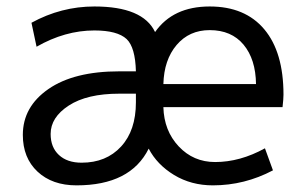

<svg xmlns="http://www.w3.org/2000/svg" viewBox="-20 -555 930 587"><path d="M134.8 -145.5Q134.8 -104.5 160.2 -81.1Q185.5 -57.6 229.5 -57.6Q304.7 -57.6 350.1 -106.9Q395.5 -156.2 395.5 -242.2V-268.6H344.7Q246.1 -268.6 190.4 -232.4Q134.8 -196.3 134.8 -145.5ZM479.5 -227.5Q481.4 -155.3 526.4 -107.4Q571.3 -59.6 637.7 -59.6Q713.9 -59.6 790 -101.6L814.5 -34.2Q727.5 11.7 630.9 11.7Q564.5 11.7 512.2 -20Q460 -51.8 434.6 -100.6Q378.9 11.7 213.9 11.7Q139.6 11.7 94.7 -30.3Q49.8 -72.3 49.8 -142.6Q49.8 -228.5 127.9 -282.7Q206.1 -336.9 344.7 -336.9H395.5Q393.6 -410.2 367.2 -435.5Q338.9 -461.9 268.6 -461.9Q178.7 -461.9 91.8 -412.1L76.2 -485.4Q167 -535.2 268.6 -535.2Q417 -535.2 454.1 -457Q508.8 -535.2 621.1 -535.2Q729.5 -535.2 788.1 -465.3Q846.7 -395.5 846.7 -265.6Q846.7 -252.9 843.8 -227.5ZM479.5 -297.9H762.7Q761.7 -374 724.6 -418.5Q687.5 -462.9 621.1 -462.9Q558.6 -462.9 520 -417.5Q481.4 -372.1 479.5 -297.9Z"/></svg>

Font: Gen Shin Gothic Regular
Style: Regular
Weight: 400
Designer: [Source Han Sans]
Ryoko NISHIZUKA  (kana & ideographs); Paul D. Hunt (Latin, Greek & Cyrillic); Wenlong ZHANG  (bopomofo
Version: Version 1.002.20150607